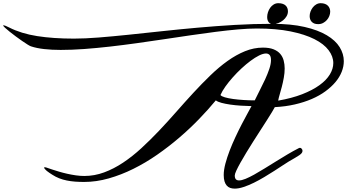

<svg xmlns="http://www.w3.org/2000/svg" viewBox="-334 -1109 2130 1178"><path d="M1500.5 -200.7Q1503.4 -202.1 1506.3 -202.1Q1512.2 -202.1 1517.1 -196.3Q1522 -190.4 1522 -183.6Q1522 -176.3 1517.1 -169.9Q1512.2 -163.6 1502 -156.5Q1491.7 -149.4 1475.6 -140.1Q1459.5 -130.9 1437 -117.7Q1423.3 -109.4 1400.1 -94Q1377 -78.6 1348.4 -60.3Q1319.8 -42 1287.6 -22.7Q1255.4 -3.4 1223.1 12.5Q1190.9 28.3 1160.6 38.3Q1130.4 48.3 1106 48.3Q1090.8 48.3 1078.4 43.9Q1065.9 39.6 1057.1 29.5Q1048.3 19.5 1043.5 3.7Q1038.6 -12.2 1038.6 -35.2Q1038.6 -65.9 1048.8 -104.7Q1059.1 -143.6 1075 -184.8Q1090.8 -226.1 1110.4 -267.8Q1129.9 -309.6 1148.9 -346.2Q1168 -382.8 1184.1 -412.1Q1200.2 -441.4 1209 -458Q1177.7 -458.5 1143.6 -460.7Q1109.4 -462.9 1078.9 -467.3Q1048.3 -471.7 1024.7 -478Q1001 -484.4 990.2 -493.2Q944.3 -437.5 887.5 -378.7Q830.6 -319.8 765.9 -264.4Q701.2 -209 629.9 -159.4Q558.6 -109.9 484.1 -73Q409.7 -36.1 333.3 -14.4Q256.8 7.3 182.1 7.3Q153.3 7.3 127 5.4Q100.6 3.4 76.2 -1.5Q51.8 -6.3 29.3 -15.1Q6.8 -23.9 -14.2 -37.6Q-22.5 -43 -31.2 -48.8Q-40 -54.7 -47.1 -60.5Q-54.2 -66.4 -58.8 -72Q-63.5 -77.6 -64 -82.5H-53.7Q-53.2 -82.5 -42.2 -78.6Q-31.2 -74.7 -13.2 -68.8Q4.9 -63 28.3 -55.9Q51.8 -48.8 77.9 -43Q104 -37.1 131.1 -33.2Q158.2 -29.3 183.1 -29.3Q245.6 -29.3 304.9 -51.3Q364.3 -73.2 421.1 -111.1Q478 -148.9 533 -199.5Q587.9 -250 641.6 -306.6Q695.3 -363.3 747.8 -423.1Q800.3 -482.9 852.5 -539.6Q904.8 -596.2 957 -646.7Q1009.3 -697.3 1062.3 -735.1Q1115.2 -772.9 1169.4 -794.9Q1223.6 -816.9 1279.3 -816.9Q1318.8 -816.9 1344.7 -806.4Q1370.6 -795.9 1385.5 -778.3Q1400.4 -760.7 1406.5 -737.5Q1412.6 -714.4 1412.6 -689Q1412.6 -661.1 1407.2 -631.8Q1401.9 -602.5 1395 -576.2Q1388.2 -549.8 1381.8 -528.6Q1375.5 -507.3 1373.5 -495.6L1373 -491.7Q1457 -506.3 1520.3 -531Q1583.5 -555.7 1626 -586.4Q1668.5 -617.2 1689.7 -652.1Q1710.9 -687 1710.9 -722.2Q1710.9 -762.7 1682.1 -801Q1653.3 -839.4 1595 -868.9Q1536.6 -898.4 1448.5 -916.3Q1360.4 -934.1 1241.7 -934.1Q1190.4 -934.1 1126.2 -928.5Q1062 -922.9 989 -913.6Q916 -904.3 836.2 -892.6Q756.3 -880.9 673.3 -868.4Q590.3 -856 506.3 -844.2Q422.4 -832.5 341.1 -823.2Q259.8 -814 183.1 -808.3Q106.4 -802.7 38.1 -802.7Q-16.6 -802.7 -62.7 -807.9Q-108.9 -813 -144 -824.7Q-149.4 -826.2 -164.1 -835.2Q-178.7 -844.2 -197.8 -857.4Q-216.8 -870.6 -237.3 -885.7Q-257.8 -900.9 -274.9 -914.6Q-292 -928.2 -303.2 -938.7Q-314.5 -949.2 -314.5 -952.6Q-314.5 -954.1 -312 -954.1Q-308.6 -954.1 -300.5 -950.9Q-292.5 -947.8 -277.8 -940.4Q-204.1 -902.8 -105.7 -887.5Q-7.3 -872.1 119.6 -872.1Q187 -872.1 272 -878.9Q356.9 -885.7 454.1 -895.8Q551.3 -905.8 658.7 -917.5Q766.1 -929.2 878.7 -939.2Q991.2 -949.2 1106.7 -956.1Q1222.2 -962.9 1335.9 -962.9Q1451.2 -962.9 1534.2 -943.8Q1617.2 -924.8 1670.9 -892.8Q1724.6 -860.8 1750 -819.6Q1775.4 -778.3 1775.4 -733.9Q1775.4 -701.2 1762.5 -668.5Q1749.5 -635.7 1724.4 -605.7Q1699.2 -575.7 1662.6 -548.8Q1626 -522 1578.9 -501.7Q1531.7 -481.4 1474.9 -468.3Q1418 -455.1 1352.1 -451.7Q1347.7 -442.4 1334.7 -421.4Q1321.8 -400.4 1303.7 -371.8Q1285.6 -343.3 1263.9 -309.8Q1242.2 -276.4 1220.2 -241.7Q1198.2 -207 1177.7 -173.3Q1157.2 -139.6 1141.4 -111.3Q1125.5 -83 1116 -62.3Q1106.4 -41.5 1106.4 -32.2Q1106.4 -16.1 1113.3 -9Q1120.1 -2 1132.8 -2Q1148.4 -2 1172.4 -11.7Q1196.3 -21.5 1225.6 -37.8Q1254.9 -54.2 1288.6 -75Q1322.3 -95.7 1357.9 -117.9Q1393.6 -140.1 1429.7 -161.6Q1465.8 -183.1 1500.5 -200.7ZM1229 -493.2Q1243.2 -522.9 1260.5 -556.4Q1277.8 -589.8 1293 -622.8Q1308.1 -655.8 1318.4 -686.3Q1328.6 -716.8 1328.6 -740.2Q1328.6 -762.2 1320.3 -771.5Q1312 -780.8 1297.9 -780.8Q1280.3 -780.8 1255.6 -768.6Q1231 -756.3 1203.4 -735.8Q1175.8 -715.3 1147.5 -689Q1119.1 -662.6 1094 -634.3Q1068.8 -606 1048.8 -577.9Q1028.8 -549.8 1018.6 -525.9Q1024.4 -518.1 1045.4 -512Q1066.4 -505.9 1096.2 -501.7Q1126 -497.6 1160.9 -495.4Q1195.8 -493.2 1229 -493.2ZM1618.2 -960.9Q1604 -960.9 1594.2 -964.8Q1584.5 -968.8 1578.1 -975.6Q1571.8 -982.4 1568.8 -991.5Q1565.9 -1000.5 1565.9 -1010.3Q1565.9 -1023.9 1571 -1037.8Q1576.2 -1051.8 1585 -1063.2Q1593.8 -1074.7 1606.2 -1082Q1618.7 -1089.4 1633.3 -1089.4Q1648.4 -1089.4 1659.7 -1085.2Q1670.9 -1081.1 1678 -1073.7Q1685.1 -1066.4 1688.5 -1057.1Q1691.9 -1047.9 1691.9 -1037.6Q1691.9 -1024.4 1686.5 -1010.7Q1681.2 -997.1 1671.4 -986.1Q1661.6 -975.1 1648.2 -968Q1634.8 -960.9 1618.2 -960.9ZM1341.3 -960.9Q1331.5 -960.9 1324.7 -964.6Q1317.9 -968.3 1313.5 -974.4Q1309.1 -980.5 1307.1 -988.3Q1305.2 -996.1 1305.2 -1004.9Q1305.2 -1019 1310.1 -1033.9Q1314.9 -1048.8 1323.7 -1061.3Q1332.5 -1073.7 1345.2 -1081.5Q1357.9 -1089.4 1373.5 -1089.4Q1390.1 -1089.4 1401.4 -1085.2Q1412.6 -1081.1 1419.4 -1074.2Q1426.3 -1067.4 1429.4 -1058.3Q1432.6 -1049.3 1432.6 -1039.6Q1432.6 -1023.4 1424.3 -1009.3Q1416 -995.1 1402.8 -984.4Q1389.6 -973.6 1373.5 -967.3Q1357.4 -960.9 1341.3 -960.9Z"/></svg>

Font: Meddon
Style: Regular
Weight: 400
Designer: Vernon Adams
Foundry: Vernon Adams
Version: Version 1.000